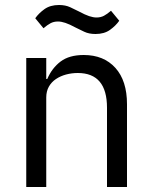

<svg xmlns="http://www.w3.org/2000/svg" viewBox="-20 -748 608 768"><path d="M85 0ZM85 0V-516H165V-432H169Q188 -476 222.5 -502Q257 -528 315 -528Q395 -528 441.5 -476.5Q488 -425 488 -331V0H408V-317Q408 -456 291 -456Q267 -456 244.5 -450Q222 -444 204 -432Q186 -420 175.5 -401.5Q165 -383 165 -358V0ZM362 -612Q336 -612 317 -621Q298 -630 282 -638Q258 -651 241.5 -656.5Q225 -662 212 -662Q195 -662 182 -655Q169 -648 154 -635L121 -675Q135 -695 158 -711.5Q181 -728 216 -728Q242 -728 261 -719Q280 -710 296 -702Q320 -689 336.5 -683.5Q353 -678 366 -678Q383 -678 396 -685Q409 -692 424 -705L457 -665Q443 -645 420 -628.5Q397 -612 362 -612Z"/></svg>

Font: Aneliza
Style: Regular
Weight: 400
Designer: Mike Abbink, Paul van der Laan, Pieter van Rosmalen
Foundry: Bold Monday
Version: Version 3.001;September 8, 2019;FontCreator 11.5.0.2425 64-b